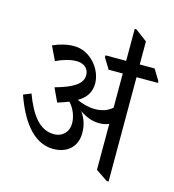

<svg xmlns="http://www.w3.org/2000/svg" viewBox="-117 -893 906 997"><g transform="rotate(15 336.5 -394.5)"><path d="M236 -83C309 -83 361 -126 361 -201C361 -241 351 -276 326 -311C358 -288 394 -274 431 -274C450 -274 468 -277 484 -284V-37L548 6H558V-555H673V-564L637 -623H557V-747L493 -795H484V-623H373V-612L408 -555H484V-371C459 -349 427 -339 391 -339C358 -339 323 -349 294 -362C339 -389 359 -422 359 -467C359 -504 343 -544 316 -574C282 -611 245 -627 203 -627C167 -627 129 -618 91 -601L127 -526C165 -544 203 -555 236 -555C275 -555 303 -534 303 -497C303 -449 253 -420 160 -394L194 -321C217 -328 237 -335 254 -342C281 -314 297 -273 297 -235C297 -192 267 -158 219 -158C143 -158 93 -225 53 -332L12 -315C55 -192 125 -83 236 -83Z"/></g></svg>

Font: Noto Serif Devanagari SemiCondensed
Style: Regular
Weight: 400
Width: 4
Designer: Universal Thirst, Indian Type Foundry and the Monotype Design Team
Foundry: Monotype Imaging Inc.
Version: Version 2.004